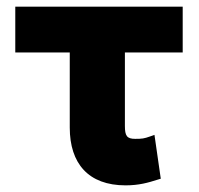

<svg xmlns="http://www.w3.org/2000/svg" viewBox="-20 -548 599 578"><path d="M26 -390H190V-164C190 -56 246 10 358 10C398 10 426 2 454 -7L464 -10L445 -142L431 -137C414 -131 408 -130 387 -130C362 -130 356 -139 356 -169V-390H530V-528H26Z"/></svg>

Font: Asimov Pro
Style: Ult
Weight: 900
Designer: Google
Version: Version 2.000980; 2014